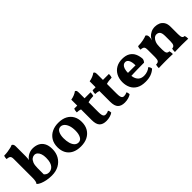

<svg xmlns="http://www.w3.org/2000/svg" viewBox="172 -1743 2778 2778"><g transform="rotate(-45 1561.5 -354.0)"><path d="M215 -99.2Q232 -77 251.3 -64.5Q270.6 -52 298.4 -52Q317 -52 337.9 -59.6Q358.8 -67.2 377.6 -86.7Q396.4 -106.2 407.9 -141.8Q419.4 -177.4 419.4 -234.4Q419.4 -279.2 407.9 -312.5Q396.4 -345.8 375.8 -364.4Q355.2 -383 327.8 -383Q302.6 -383 279.3 -366.9Q256 -350.8 240.7 -314.2Q225.4 -277.6 225.4 -215.4V-69ZM298.2 9Q245.6 9 197.4 0Q149.2 -9 111 -25.1Q72.8 -41.2 52.2 -62.6Q64.4 -76.8 69.9 -101.9Q75.4 -127 75.4 -171V-553.4Q75.4 -576.4 70 -591.5Q64.6 -606.6 48.6 -614.3Q32.6 -622 1 -623.8Q1 -639.6 3.3 -655.2Q5.6 -670.8 12.4 -683.6Q48.4 -683.6 85 -688.6Q121.6 -693.6 151.4 -701.1Q181.2 -708.6 195.6 -717Q208.8 -711.6 217.1 -698.7Q225.4 -685.8 225.4 -662.6V-454.4Q225.4 -426.8 223.1 -410.4Q220.8 -394 217.6 -375.2L207.6 -302.4L185 -318.4Q201.6 -358.2 216.2 -380.3Q230.8 -402.4 244.2 -414Q255.6 -426 274.8 -437.9Q294 -449.8 320 -458.4Q346 -467 375.8 -467Q433.2 -467 477.9 -445Q522.6 -423 548.1 -376.7Q573.6 -330.4 573.6 -257Q573.6 -179.2 539.3 -119.3Q505 -59.4 443.3 -25.2Q381.6 9 298.2 9Z M893.2 9Q812 9 755.9 -19.6Q699.8 -48.2 670.9 -100.5Q642 -152.8 642 -223.6Q642 -301.2 675.8 -355.8Q709.6 -410.4 767.8 -438.7Q826 -467 898.6 -467Q982.2 -467 1038.4 -437Q1094.6 -407 1123.1 -354.7Q1151.6 -302.4 1151.6 -233.8Q1151.6 -158.8 1119.8 -104.7Q1088 -50.6 1030.3 -20.8Q972.6 9 893.2 9ZM907.8 -56.4Q952.2 -56.4 974.9 -99.9Q997.6 -143.4 997.6 -209.2Q997.6 -273 981.8 -316.7Q966 -360.4 940.4 -382.5Q914.8 -404.6 885.6 -404.6Q840.2 -404.6 818.3 -361.5Q796.4 -318.4 796.4 -254.8Q796.4 -196.4 809.3 -151.8Q822.2 -107.2 847.1 -81.8Q872 -56.4 907.8 -56.4Z M1413.8 9Q1342.8 9 1306.8 -27.8Q1270.8 -64.6 1270.8 -152.4V-370.6Q1255.2 -376.8 1238 -379.5Q1220.8 -382.2 1197 -383Q1197 -402 1199.6 -416.9Q1202.2 -431.8 1209 -448H1270.8V-569.8Q1305.8 -574.8 1339.7 -588.8Q1373.6 -602.8 1395.2 -620Q1410 -613.6 1415.4 -602Q1420.8 -590.4 1420.8 -557.2V-448H1543Q1543 -428.4 1540.7 -412.4Q1538.4 -396.4 1533.4 -382.4Q1500.4 -381.6 1472.5 -377.7Q1444.6 -373.8 1420.8 -366.4V-168Q1420.8 -127.2 1426.3 -104.8Q1431.8 -82.4 1443.3 -73.6Q1454.8 -64.8 1472.2 -64.8Q1487.8 -64.8 1503.6 -69Q1519.4 -73.2 1532.8 -81Q1547 -61.8 1547.8 -29.4Q1527.8 -12.8 1490.4 -1.9Q1453 9 1413.8 9Z M1789.8 9Q1718.8 9 1682.8 -27.8Q1646.8 -64.6 1646.8 -152.4V-370.6Q1631.2 -376.8 1614 -379.5Q1596.8 -382.2 1573 -383Q1573 -402 1575.6 -416.9Q1578.2 -431.8 1585 -448H1646.8V-569.8Q1681.8 -574.8 1715.7 -588.8Q1749.6 -602.8 1771.2 -620Q1786 -613.6 1791.4 -602Q1796.8 -590.4 1796.8 -557.2V-448H1919Q1919 -428.4 1916.7 -412.4Q1914.4 -396.4 1909.4 -382.4Q1876.4 -381.6 1848.5 -377.7Q1820.6 -373.8 1796.8 -366.4V-168Q1796.8 -127.2 1802.3 -104.8Q1807.8 -82.4 1819.3 -73.6Q1830.8 -64.8 1848.2 -64.8Q1863.8 -64.8 1879.6 -69Q1895.4 -73.2 1908.8 -81Q1923 -61.8 1923.8 -29.4Q1903.8 -12.8 1866.4 -1.9Q1829 9 1789.8 9Z M2217 9Q2131 9 2077.1 -22.1Q2023.2 -53.2 1997.6 -106.5Q1972 -159.8 1972 -226Q1972 -297.2 2000.6 -351.5Q2029.2 -405.8 2082 -436.4Q2134.8 -467 2207.2 -467Q2280 -467 2326.1 -439.3Q2372.2 -411.6 2394.7 -363.4Q2417.2 -315.2 2420 -252.8Q2413 -222.6 2394.2 -203.8Q2367.6 -203.8 2331.2 -203.5Q2294.8 -203.2 2253.6 -202.7Q2212.4 -202.2 2170.4 -200.4Q2128.4 -198.6 2090.2 -196V-263.8H2279.4Q2279.4 -330.4 2260.5 -366.9Q2241.6 -403.4 2205.4 -403.4Q2182 -403.4 2163.5 -387.4Q2145 -371.4 2134.5 -338Q2124 -304.6 2124 -253Q2124 -201.6 2137.1 -159.6Q2150.2 -117.6 2180.5 -93.1Q2210.8 -68.6 2262.8 -68.6Q2297.6 -68.6 2332 -80.7Q2366.4 -92.8 2389.6 -114.6Q2399.4 -108.4 2407 -92.8Q2414.6 -77.2 2415.4 -60.8Q2377.2 -26 2328.8 -8.5Q2280.4 9 2217 9Z M2563 -208V-292Q2563 -320.4 2558.6 -337.7Q2554.2 -355 2538.8 -363.3Q2523.4 -371.6 2490.4 -373.8Q2490.4 -389.6 2492.7 -405.2Q2495 -420.8 2501.8 -433.6Q2558.6 -434.4 2609.4 -444.7Q2660.2 -455 2683.8 -467Q2697 -461.6 2705 -448.5Q2713 -435.4 2713 -411ZM3033 -148Q3033 -97.2 3044.2 -79.1Q3055.4 -61 3082.4 -61Q3087.8 -47.2 3089.4 -32.2Q3091 -17.2 3091 3Q3069 2 3033.2 1Q2997.4 0 2964 0Q2942.2 0 2913.6 0.5Q2885 1 2859.3 1.5Q2833.6 2 2818.6 3Q2818.6 -14.8 2819.9 -30.9Q2821.2 -47 2826.6 -61Q2853.6 -61 2868.3 -81Q2883 -101 2883 -154.6V-256.8Q2883 -319.4 2863.4 -343.4Q2843.8 -367.4 2808.6 -367.4Q2783.8 -367.4 2762 -348.8Q2740.2 -330.2 2726.6 -294.9Q2713 -259.6 2713 -207.6V-148Q2713 -96.8 2726.5 -78.9Q2740 -61 2768.8 -61Q2774.2 -46 2775.8 -31Q2777.4 -16 2777.4 3Q2762.8 2 2738.6 1.5Q2714.4 1 2687.7 0.5Q2661 0 2638 0Q2615 0 2586.1 0.5Q2557.2 1 2530.6 1.5Q2504 2 2489 3Q2489 -16 2490.9 -33Q2492.8 -50 2497 -61Q2536 -61 2549.5 -79.5Q2563 -98 2563 -148V-292L2713 -411Q2713 -399 2710.3 -383.4Q2707.6 -367.8 2703 -350.8Q2709 -364.8 2715.6 -377.6Q2722.2 -390.4 2732.4 -401.4Q2753.6 -425 2789.3 -443.5Q2825 -462 2871.4 -462Q2913.6 -462 2950.3 -445.9Q2987 -429.8 3010 -394Q3033 -358.2 3033 -299Z"/></g></svg>

Font: Vollkorn
Style: Regular
Weight: 400
Designer: Friedrich Althausen
Foundry: Friedrich Althausen
Version: Version 4.104